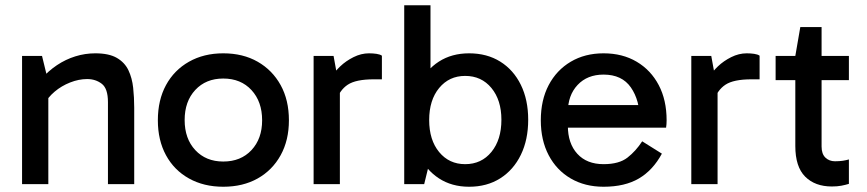

<svg xmlns="http://www.w3.org/2000/svg" viewBox="-20 -701 3302 731"><path d="M343 -498Q395 -498 425 -480.5Q455 -463 469 -433.5Q483 -404 487 -367Q491 -330 491 -291V0H391V-312Q391 -364 367.5 -382Q344 -400 312 -400Q280 -400 247 -387Q214 -374 188 -352Q162 -330 148 -303V-359H164V0H64V-488H140L161 -402L136 -399Q164 -431 197 -453Q230 -475 267 -486.5Q304 -498 343 -498Z M830 10Q756 10 699.5 -21.5Q643 -53 612 -110Q581 -167 581 -243Q581 -320 612 -377Q643 -434 699.5 -466Q756 -498 830 -498Q905 -498 961 -466Q1017 -434 1048.5 -377Q1080 -320 1080 -243Q1080 -167 1048.5 -110Q1017 -53 961 -21.5Q905 10 830 10ZM830 -86Q897 -86 937.5 -129.5Q978 -173 978 -243Q978 -314 937.5 -358Q897 -402 830 -402Q764 -402 723.5 -358.5Q683 -315 683 -244Q683 -173 723.5 -129.5Q764 -86 830 -86Z M1250 -488 1274 -356V0H1174V-488ZM1259 -315 1235 -326V-399L1244 -410Q1254 -428 1275.5 -448.5Q1297 -469 1326 -483.5Q1355 -498 1385 -498Q1400 -498 1413.5 -496Q1427 -494 1434 -489V-399H1403Q1335 -399 1304 -378.5Q1273 -358 1259 -315Z M1766 10Q1700 10 1651 -22Q1602 -54 1574.5 -111.5Q1547 -169 1547 -245Q1547 -321 1574.5 -378Q1602 -435 1651 -466.5Q1700 -498 1766 -498Q1834 -498 1884.5 -466.5Q1935 -435 1963 -378Q1991 -321 1991 -245Q1991 -169 1963 -111.5Q1935 -54 1884.5 -22Q1834 10 1766 10ZM1519 0V-681H1619V-376H1609V-98H1619L1595 0ZM1751 -76Q1813 -76 1851 -122.5Q1889 -169 1889 -245Q1889 -320 1851 -366Q1813 -412 1751 -412Q1690 -412 1652 -366Q1614 -320 1614 -244Q1614 -168 1652 -122Q1690 -76 1751 -76Z M2278 10Q2207 10 2153 -21.5Q2099 -53 2069 -110Q2039 -167 2039 -243Q2039 -320 2069 -377Q2099 -434 2153 -466Q2207 -498 2278 -498Q2350 -498 2404 -466Q2458 -434 2488 -377Q2518 -320 2518 -243Q2518 -236 2517.5 -228.5Q2517 -221 2516 -215H2134V-301H2444L2416 -243Q2416 -319 2382 -368Q2348 -417 2278 -417Q2216 -417 2179 -377.5Q2142 -338 2142 -274V-222Q2142 -155 2178 -115.5Q2214 -76 2278 -76Q2337 -76 2369 -101Q2401 -126 2425 -163L2500 -116Q2466 -53 2412.5 -21.5Q2359 10 2278 10Z M2688 -488 2712 -356V0H2612V-488ZM2697 -315 2673 -326V-399L2682 -410Q2692 -428 2713.5 -448.5Q2735 -469 2764 -483.5Q2793 -498 2823 -498Q2838 -498 2851.5 -496Q2865 -494 2872 -489V-399H2841Q2773 -399 2742 -378.5Q2711 -358 2697 -315Z M3147 9Q3083 9 3045.5 -28.5Q3008 -66 3008 -145V-482V-488L3027 -598H3108V-143Q3108 -115 3122.5 -101Q3137 -87 3159 -87Q3176 -87 3189 -89Q3202 -91 3212 -94V-1Q3199 3 3183.5 6Q3168 9 3147 9ZM2933 -396V-488H3212V-396Z"/></svg>

Font: Gabarito
Style: Regular
Weight: 400
Designer: Leandro Assis / Alvaro Franca / Felipe Casaprima
Foundry: Naipe Foundry
Version: Version 1.000